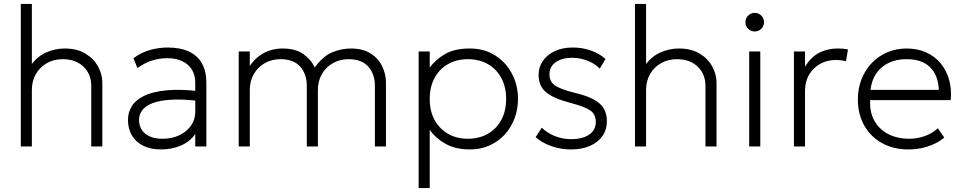

<svg xmlns="http://www.w3.org/2000/svg" viewBox="-20 -740 4864 970"><path d="M85 0V-720H141V-392L130 -401Q163 -452 210.2 -473.5Q257.5 -495 306 -495Q369.5 -495 412 -469Q454.5 -443 475.8 -403.2Q497 -363.5 497 -323V0H441V-306Q441 -366 401.5 -403.5Q362 -441 296 -441Q253 -441 217.8 -421.5Q182.5 -402 161.8 -366.8Q141 -331.5 141 -285V0Z M793.5 15Q741 15 703.5 -3.8Q666 -22.5 646.2 -56.2Q626.5 -90 626.5 -135Q626.5 -172 645.8 -203.2Q665 -234.5 707.5 -255.5Q750 -276.5 819.5 -283.5Q889 -290.5 989.5 -279L992.5 -229Q904 -240 844.2 -236.2Q784.5 -232.5 749 -218.2Q713.5 -204 698 -182.2Q682.5 -160.5 682.5 -135Q682.5 -90 714 -64.5Q745.5 -39 801.5 -39Q848.5 -39 885.8 -56.8Q923 -74.5 944.8 -105.2Q966.5 -136 966.5 -175V-322Q966.5 -360.5 949.5 -388.2Q932.5 -416 900.8 -431Q869 -446 824.5 -446Q786.5 -446 749 -434.5Q711.5 -423 674.5 -396L654 -446Q697 -477 741.5 -488.5Q786 -500 825.5 -500Q891 -500 934.8 -479.5Q978.5 -459 1000.5 -419.2Q1022.5 -379.5 1022.5 -322V0H966.5V-63Q940.5 -25 894.5 -5Q848.5 15 793.5 15Z M1186 0V-480H1242V-407Q1264 -439 1290.8 -458.2Q1317.5 -477.5 1347 -486.2Q1376.5 -495 1407 -495Q1472.5 -495 1512.2 -467Q1552 -439 1570 -399Q1613.5 -458.5 1661 -476.8Q1708.5 -495 1751 -495Q1814.5 -495 1854 -469Q1893.5 -443 1911.8 -403.2Q1930 -363.5 1930 -323V0H1874V-306Q1874 -366 1840.5 -403.5Q1807 -441 1741 -441Q1698 -441 1662.8 -421.5Q1627.5 -402 1606.8 -366.8Q1586 -331.5 1586 -285V0H1530V-306Q1530 -366 1496.5 -403.5Q1463 -441 1397 -441Q1354 -441 1318.8 -421.5Q1283.5 -402 1262.8 -366.8Q1242 -331.5 1242 -285V0Z M2095 210V-480H2151V-399Q2182.5 -440.5 2230 -467.8Q2277.5 -495 2354 -495Q2426.5 -495 2481.2 -460.2Q2536 -425.5 2566.5 -367.5Q2597 -309.5 2597 -240Q2597 -188 2579.5 -141.8Q2562 -95.5 2529.8 -60.2Q2497.5 -25 2453 -5Q2408.5 15 2354 15Q2283 15 2232.8 -12.5Q2182.5 -40 2151 -84V210ZM2344 -39Q2400.5 -39 2444 -63.8Q2487.5 -88.5 2512.2 -133.5Q2537 -178.5 2537 -240Q2537 -301.5 2512.2 -346.8Q2487.5 -392 2444 -416.5Q2400.5 -441 2344 -441Q2287.5 -441 2244 -416.5Q2200.5 -392 2175.8 -346.8Q2151 -301.5 2151 -240Q2151 -178.5 2175.8 -133.5Q2200.5 -88.5 2244 -63.8Q2287.5 -39 2344 -39Z M2864 15Q2812.5 15 2764.2 -2.2Q2716 -19.5 2686 -47L2717 -95Q2745 -67.5 2784 -52.2Q2823 -37 2865 -37Q2923 -37 2956.5 -60Q2990 -83 2990 -124Q2990 -163 2961.8 -182.2Q2933.5 -201.5 2859 -221Q2775 -243 2738 -274.5Q2701 -306 2701 -362Q2701 -401.5 2723 -432.8Q2745 -464 2783.5 -482Q2822 -500 2872 -500Q2921.5 -500 2964.2 -485.2Q3007 -470.5 3039 -442L3010 -393Q2994 -410 2971.8 -422.2Q2949.5 -434.5 2923.5 -441.2Q2897.5 -448 2870 -448Q2820 -448 2788 -426Q2756 -404 2756 -365Q2756 -324.5 2788 -305.5Q2820 -286.5 2888 -270Q2971.5 -250 3008.8 -217.5Q3046 -185 3046 -128Q3046 -84.5 3023.5 -52.5Q3001 -20.5 2960 -2.8Q2919 15 2864 15Z M3188 0V-720H3244V-392L3233 -401Q3266 -452 3313.2 -473.5Q3360.5 -495 3409 -495Q3472.5 -495 3515 -469Q3557.5 -443 3578.8 -403.2Q3600 -363.5 3600 -323V0H3544V-306Q3544 -366 3504.5 -403.5Q3465 -441 3399 -441Q3356 -441 3320.8 -421.5Q3285.5 -402 3264.8 -366.8Q3244 -331.5 3244 -285V0Z M3765 0V-480H3821V0ZM3793 -581Q3773.5 -581 3759.8 -594.8Q3746 -608.5 3746 -628Q3746 -647.5 3759.8 -661.2Q3773.5 -675 3793 -675Q3812.5 -675 3826.2 -661.2Q3840 -647.5 3840 -628Q3840 -608.5 3826.2 -594.8Q3812.5 -581 3793 -581Z M3991 0V-480H4047V-403Q4080 -455.5 4122 -475.2Q4164 -495 4211 -495Q4224 -495 4237.8 -494Q4251.5 -493 4264 -490L4254 -431Q4241.5 -434 4229.2 -435.5Q4217 -437 4205 -437Q4136 -437 4091.5 -393.2Q4047 -349.5 4047 -279V0Z M4569 15Q4494 15 4436.5 -16.8Q4379 -48.5 4346.5 -105.5Q4314 -162.5 4314 -238Q4314 -293 4332.5 -340Q4351 -387 4384.5 -421.8Q4418 -456.5 4462.8 -475.8Q4507.5 -495 4560 -495Q4615.5 -495 4659.2 -475.2Q4703 -455.5 4732.2 -420Q4761.5 -384.5 4775 -337Q4788.5 -289.5 4783 -234H4376Q4373 -175.5 4396.5 -131.8Q4420 -88 4466 -63.5Q4512 -39 4576 -39Q4614.5 -39 4652.8 -52.8Q4691 -66.5 4718 -92L4750.5 -45Q4726 -24.5 4695.5 -11Q4665 2.5 4632.8 8.8Q4600.5 15 4569 15ZM4378 -286H4723Q4720 -359.5 4679 -400.2Q4638 -441 4560 -441Q4484.5 -441 4435.5 -400.2Q4386.5 -359.5 4378 -286Z"/></svg>

Font: Geologica Roman Thin
Style: Regular
Weight: 250
Designer: Sindre Bremnes, Frode Helland
Foundry: Monokrom Skriftforlag AS
Version: Version 1.010;gftools[0.9.28]